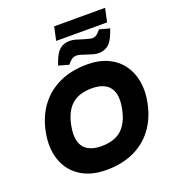

<svg xmlns="http://www.w3.org/2000/svg" viewBox="-179 -1162 1169 1304"><g transform="rotate(-20 406.0 -510.0)"><path d="M365.1 9.5Q252.6 9.5 177.4 -40.5Q102.1 -90.4 72.6 -177.4Q43.1 -264.4 65.1 -375.5Q86.1 -480.3 141.8 -554.9Q197.5 -629.4 284.5 -669.5Q371.5 -709.5 485.5 -709.5Q569 -709.5 632 -680.5Q694.9 -651.5 733.9 -599.3Q772.9 -547.1 785.7 -476.3Q798.4 -405.6 781.4 -322.1Q760.4 -217.7 705 -143.4Q649.5 -69.1 563.8 -29.8Q478.1 9.5 365.1 9.5ZM387.9 -153.8Q450.1 -153.8 493.5 -173.9Q537 -194.1 564.6 -235.7Q592.1 -277.4 604.7 -340.5Q619.7 -411.2 606.2 -456.9Q592.6 -502.5 555.2 -524.4Q517.8 -546.2 459.7 -546.2Q397.9 -546.2 354.3 -526.1Q310.6 -505.9 283.2 -464.5Q255.9 -423.1 242.9 -359.5Q228.8 -288.8 241.9 -243.1Q255 -197.5 292.6 -175.6Q330.2 -153.8 387.9 -153.8ZM371.4 -748.6 297.7 -769.1 309.2 -800.6Q329.2 -854 357.1 -877Q385.1 -900 429 -900Q447.5 -900 469.5 -894.2Q491.5 -888.4 515.5 -879.9Q538.6 -872.8 555.6 -868.6Q572.6 -864.3 582.6 -864.3Q594.1 -864.3 604.3 -869.6Q614.6 -874.9 627.1 -887.9L643.1 -905.4L716.8 -885.5L704.8 -853.9Q681.9 -794.5 652.7 -774.3Q623.5 -754.1 587.5 -754.1Q569.1 -754.1 546.6 -760.3Q524.1 -766.6 497.5 -775.7Q479.5 -782.2 464.5 -786.4Q449.5 -790.7 438.4 -790.7Q422.4 -790.7 410.7 -784.9Q398.9 -779.2 386.9 -766.2ZM342.7 -931 363.7 -1028.8H731.8L710.8 -931Z"/></g></svg>

Font: REM Medium
Style: Italic
Weight: 500
Italic angle: -11°
Designer: Octavio Pardo
Foundry: Ashler Design
Version: Version 1.005;gftools[0.9.28]